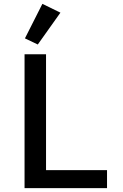

<svg xmlns="http://www.w3.org/2000/svg" viewBox="-20 -981 640 1001"><path d="M177 -749 110 -781 201 -961 295 -915ZM108 0V-698H220V-94H538V0Z"/></svg>

Font: IBM Plex Mono Medium
Style: Regular
Weight: 500
Monospace: yes
Designer: Mike Abbink, Paul van der Laan, Pieter van Rosmalen
Foundry: Bold Monday
Version: Version 2.3